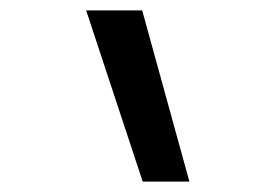

<svg xmlns="http://www.w3.org/2000/svg" viewBox="-20 -792 540 370"><path d="M255 -442 146 -772H254L345 -442Z"/></svg>

Font: Iosevka Medium
Style: Regular
Weight: 500
Monospace: yes
Designer: Belleve Invis
Foundry: Belleve Invis
Version: Version 32.5.0; ttfautohint (v1.8.4)